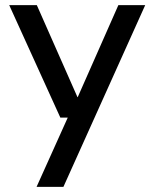

<svg xmlns="http://www.w3.org/2000/svg" viewBox="-20 -516 604 751"><path d="M123 215 245 -56H216L16 -496H124L283 -136H284L443 -496H548L228 215Z"/></svg>

Font: DM Sans 28pt Medium
Style: Regular
Weight: 500
Version: Version 4.004;gftools[0.9.30]